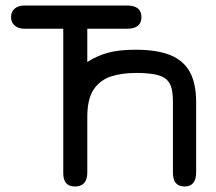

<svg xmlns="http://www.w3.org/2000/svg" viewBox="-20 -662 782 695"><path d="M251 13C281 13 296 -3.5 296 -37C296 -37 296 -238 296 -238C296 -238 296 -238 296 -238C296 -281.5 303.5 -315 319 -338C334.5 -361 355.5 -377 382.5 -385.5C409 -394 439.5 -398 474 -398C474 -398 474 -398 474 -398C495.5 -398 516.5 -396.5 536.5 -393.5C556.5 -390 571.5 -384 582 -375C582 -375 582 -375 582 -375C591 -367 597.5 -356 601 -342.5C604.5 -328.5 606 -311 606 -290C606 -290 606 -37 606 -37C606 -37 606 -37 606 -37C606 -3.5 620 13 648 13C648 13 648 13 648 13C676 13 690 -4 690 -38C690 -38 690 -292 690 -292C690 -292 690 -292 690 -292C690 -336.5 682.5 -373 667.5 -401C652 -429 628.5 -449.5 596.5 -462.5C564 -475.5 522.5 -482 471 -482C471 -482 471 -482 471 -482C431 -482 397.5 -478.5 370.5 -471C343.5 -463.5 318.5 -452 296 -437.5C296 -437.5 296 -558 296 -558C296 -558 440 -558 440 -558C440 -558 440 -558 440 -558C474.5 -558 492 -572 492 -600C492 -600 492 -600 492 -600C492 -628 474.5 -642 440 -642C440 -642 69 -642 69 -642C69 -642 69 -642 69 -642C54 -642 42 -638.5 33.5 -631C24.5 -623.5 20 -613 20 -600C20 -600 20 -600 20 -600C20 -587 24.5 -577 33.5 -569.5C42 -562 54 -558 69 -558C69 -558 209 -558 209 -558C209 -558 209 -35 209 -35C209 -35 209 -35 209 -35C209 -3 223 13 251 13C251 13 251 13 251 13Z"/></svg>

Font: Jura-Fortis-Bold
Style: Bold
Weight: 500
Designer: Daniel Johnson, Alexei Vanyashin, Mirko Velimirovic
Foundry: Daniel Johnson
Version: ""